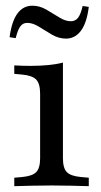

<svg xmlns="http://www.w3.org/2000/svg" viewBox="-20 -639 346 659"><path d="M206.5 -506.5Q181.5 -506.5 158.1 -520.2Q134.7 -533.9 113.7 -547.2Q92.7 -560.5 73.4 -560.5Q58.9 -560.5 50 -548.8Q41.1 -537.1 33.9 -508.1L12.9 -511.3Q20.2 -566.1 39.9 -592.7Q59.7 -619.4 91.1 -619.4Q116.1 -619.4 139.1 -606Q162.1 -592.7 183.1 -579.4Q204 -566.1 223.4 -566.1Q238.7 -566.1 248 -578.2Q257.3 -590.3 263.7 -618.5L284.7 -615.3Q278.2 -561.3 258.1 -533.9Q237.9 -506.5 206.5 -506.5ZM117.7 -206.5V-316.9Q117.7 -351.6 104.4 -365.7Q91.1 -379.8 55.6 -383.1L29 -385.5V-414.5Q45.2 -413.7 58.1 -413.3Q71 -412.9 84.7 -412.9Q117.7 -412.9 146 -415.7Q174.2 -418.5 196 -424.2V-414.5V-206.5ZM157.3 -2.4Q119.4 -2.4 89.9 -1.6Q60.5 -0.8 29 0V-29L56.5 -31.5Q91.1 -34.7 104.4 -48.4Q117.7 -62.1 117.7 -96V-206.5H196V-96Q196 -62.1 209.3 -48.4Q222.6 -34.7 257.3 -31.5L284.7 -29V0Q253.2 -0.8 223.8 -1.6Q194.4 -2.4 157.3 -2.4Z"/></svg>

Font: Playfair 5pt SemiExpanded Light
Style: Regular
Weight: 400
Version: Version 2.203